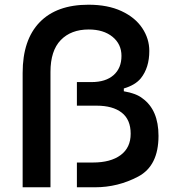

<svg xmlns="http://www.w3.org/2000/svg" viewBox="-20 -794 724 814"><path d="M76 -485Q76 -625 148 -699.5Q220 -774 355 -774Q437 -774 495 -747Q553 -720 583 -675Q613 -630 613 -578Q613 -507 577 -462Q553 -433 505 -419V-407Q558 -398 584 -377Q652 -328 652 -218Q652 -91 566 -45.5Q480 0 383 0H306V-105H374Q449 -105 491.5 -136.5Q534 -168 534 -227Q534 -287 496 -316.5Q458 -346 390 -346H306V-446H368Q428 -446 461.5 -475.5Q495 -505 495 -557Q495 -607 457 -638Q419 -669 356 -669Q281 -669 237.5 -624Q194 -579 194 -489V0H76Z"/></svg>

Font: Open Sauce Sans SemiBold
Style: Regular
Weight: 600
Designer: Alfredo Marco Pradil
Foundry: Creative Sauce Fz LLC
Version: Version 1.477